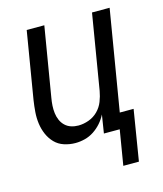

<svg xmlns="http://www.w3.org/2000/svg" viewBox="-104 -598 707 832"><g transform="rotate(-15 250.0 -181.5)"><path d="M346 157 372 0H301L314 -82Q304 -62 289 -45Q274 -28 255 -15.5Q236 -3 214.5 2.5Q193 8 172 8Q146 8 121.5 0Q97 -8 80 -25.5Q63 -43 53 -66Q43 -89 39.5 -114.5Q36 -140 38 -166.5Q40 -193 44 -219L94 -520H173L121 -208Q118 -191 117 -174Q116 -157 118 -140.5Q120 -124 126.5 -109Q133 -94 144.5 -83Q156 -72 171.5 -67Q187 -62 204 -62Q227 -62 250.5 -70.5Q274 -79 291.5 -96.5Q309 -114 318 -137Q327 -160 331 -183L387 -520H466L391 -70H453L416 157Z"/></g></svg>

Font: Iosevka Fixed
Style: Italic
Weight: 400
Italic angle: -9°
Monospace: yes
Designer: Belleve Invis
Foundry: Belleve Invis
Version: Version 33.2.4